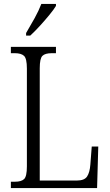

<svg xmlns="http://www.w3.org/2000/svg" viewBox="-20 -951 554 971"><path d="M35 0V-32H56Q88 -32 102 -45.5Q116 -59 116 -110V-604Q116 -655 101.5 -668.5Q87 -682 55 -682H35V-714H263V-682H242Q208 -682 194.5 -668.5Q181 -655 181 -606V-38H369Q407 -38 420.5 -58.5Q434 -79 437 -119L444 -210H477L471 0ZM112 -784Q134 -821 155 -859Q176 -897 189 -931H263V-921Q253 -904 230.5 -876.5Q208 -849 182 -820.5Q156 -792 133 -771H112Z"/></svg>

Font: Noto Serif Lao Condensed Light
Style: Regular
Weight: 300
Width: 3
Designer: Monotype Design Team
Foundry: Monotype Imaging Inc.
Version: Version 2.003; ttfautohint (v1.8.4.7-5d5b)